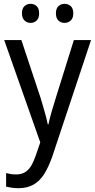

<svg xmlns="http://www.w3.org/2000/svg" viewBox="-20 -746 499 1006"><path d="M2 -536H92L193 -232Q200 -208 207 -184.5Q214 -161 220 -138.5Q226 -116 230 -95H234Q239 -121 249.5 -157.5Q260 -194 272 -232L367 -536H457L253 77Q235 128 212 165Q189 202 156 221Q123 240 77 240Q57 240 41 237.5Q25 235 12 232V161Q23 164 36.5 166Q50 168 64 168Q91 168 110 157Q129 146 142.5 124Q156 102 167 70L191 0ZM95 -676Q95 -702 108.5 -714Q122 -726 140 -726Q159 -726 172 -714Q185 -702 185 -676Q185 -651 172 -638.5Q159 -626 140 -626Q122 -626 108.5 -638.5Q95 -651 95 -676ZM273 -676Q273 -702 286.5 -714Q300 -726 318 -726Q337 -726 350.5 -714Q364 -702 364 -676Q364 -651 350.5 -638.5Q337 -626 318 -626Q299 -626 286 -638.5Q273 -651 273 -676Z"/></svg>

Font: Noto Sans Khmer SemiCondensed
Style: Regular
Weight: 400
Width: 4
Designer: Danh Hong and the Monotype Design Team
Foundry: Monotype Imaging Inc.
Version: Version 2.004